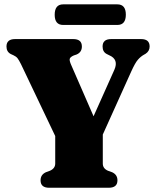

<svg xmlns="http://www.w3.org/2000/svg" viewBox="-20 -884 732 904"><path d="M533 -35Q533 0 492 0H211.5Q171 0 171 -35Q171 -61.5 196 -73L215 -80Q240 -91 240 -114V-243.5L79 -581.5Q69 -601.5 62.5 -609.8Q56 -618 44 -623.5L31 -629.5Q10.5 -640 10.5 -665Q10.5 -700 51 -700H325Q365.5 -700 365.5 -665Q365.5 -638.5 341 -627.5L327.5 -623Q309 -615 308 -605.2Q307 -595.5 317 -574L420.5 -336.5L518.5 -555.5Q540 -604.5 494 -624L483 -629.5Q463 -639.5 463 -665Q463 -700 503.5 -700H644.5Q684.5 -700 684.5 -665Q684.5 -643 665 -630.5L657 -626Q642 -617.5 629 -602.5Q616 -587.5 597.5 -546.5L464 -250.5V-114Q464 -90.5 488.5 -80L508 -73Q533 -61.5 533 -35ZM237.5 -814.5Q237.5 -863.5 277.5 -863.5H532.5Q572.5 -863.5 572.5 -815Q572.5 -766.5 532.5 -766.5H277.5Q237.5 -766.5 237.5 -814.5Z"/></svg>

Font: Fraunces 72pt S050 Black
Style: Regular
Weight: 900
Version: Version 1.000; ttfautohint (v1.8.3)